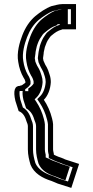

<svg xmlns="http://www.w3.org/2000/svg" viewBox="-20 -753 456 937"><path d="M239 -24V-147C238.3 -155.7 236.7 -165 234 -175C225.4 -209.6 211.8 -239.3 194 -266C214 -286 226 -317.2 228 -352C228 -365.3 226 -377.7 222 -389L215 -410C211 -420 206.3 -429 201 -437C198.4 -442.3 194.6 -451.7 192 -457L190 -469C191.3 -476.3 192.3 -483.7 193 -491C193 -495.7 193.7 -500.3 195 -505L199 -523C203.7 -537.2 210.7 -554.7 219 -565C222.1 -569.6 227.5 -577.7 233 -581C247.3 -592.9 260.9 -603.5 283 -609L284 -610H351V-733H283C266.8 -733 245.6 -726.2 231 -723C203.7 -713.2 174.1 -692.3 153 -675C124.5 -650.9 103.4 -618.5 89 -581C75.8 -546.8 60.6 -495.9 69 -451C73.1 -422.4 82.3 -396.2 95 -374C99.7 -368.1 102.4 -362 104 -354V-350C102.7 -348 100.7 -346.3 98 -345C92.4 -340.3 86 -335 78 -335V-334C51.3 -334.7 43.7 -310.3 55 -261L71 -211C71.7 -211 72.3 -210.7 73 -210C93.6 -201.8 103.2 -181.7 110 -159C112.7 -152.6 116 -145.1 116 -137V-24C116 3.2 122.5 29.3 129 51C145.6 92.5 187.3 116.6 231 130C241.1 133.4 253.1 139.8 262 143L328 164L366 47L301 26C298.3 25.3 295.3 24 292 22C282.7 18 273.7 14.7 265 12C257.8 9.6 249.6 4.8 243 2C243 -5.9 239 -14.5 239 -24ZM129 -342.4V-356.5C126.7 -368 122.2 -379.2 115.9 -387.9C105.2 -406.9 97.3 -429.4 93.7 -455.1C86.6 -492.8 99.6 -539 112.3 -572C125.5 -606.4 144.7 -635.2 169 -655.8C188.2 -671.5 217.3 -691.2 238.1 -699C254.5 -702.8 273.2 -708 283 -708H326V-635H273.6L270.2 -631.5C248.2 -625.6 234.2 -614.2 218.1 -601.2C207 -593.5 201.9 -584.3 198.7 -579.7C186.7 -564.1 180.1 -545.4 174.9 -529.7L170.8 -511.2C166.5 -495.2 167.2 -483.4 164.6 -469.2L168 -449.2C171 -443.2 174 -435.1 178.6 -425.8C182.4 -418.3 188.1 -409.7 191.5 -401.4L198.4 -380.9C201.4 -372.3 202.9 -362.1 203 -352.7C201 -322.6 190.5 -297.9 176.3 -283.7L161.8 -269.2L173.2 -252.1C189.5 -227.7 201.7 -201 209.8 -168.7C212.1 -160 213.4 -152.4 214 -146V-24C214 -8.4 218 1.8 218 2V18.5L233.2 25C237.8 27 245.9 32 257.4 35.8C265.1 38.2 273.4 41.3 280.8 44.4C284.8 46.7 290.2 48.9 294.4 50.1L334.5 63.1L311.9 132.6L270.1 119.3C263.2 116.7 252.1 110.7 238.6 106.2C197.4 93.5 165.1 72.4 152.6 42.7C146.2 21.1 141 -0.9 141 -24V-137C141 -150.9 135.8 -162.2 133.5 -167.6C126.4 -190.7 116.5 -213.7 91.6 -228.7L79.1 -267.6C73.9 -291 74.9 -305 76.2 -309C76.7 -309 76.9 -309 77.4 -309L103 -308.4V-317.6C115.7 -325.7 121.6 -331.3 129 -342.4ZM118 -321.1V-308L90.8 -308.7C89.2 -300.5 89.7 -286 94.4 -265.2L107.4 -224.7C135.2 -207.6 142.4 -186.3 149 -164.6C151.4 -159 156 -148.7 156 -137V-24C156 0.6 161.7 24.1 168.1 45.6C181.9 78.6 212.5 96.4 249.2 107.8C265.7 113.2 275.3 118.7 281.4 121.1L299.3 126.8L320.8 60.5L283.8 48.6C280.4 47.6 271.8 44.2 267.1 41.7C261 39.1 253.8 36.4 246.7 34.3C230.9 29 223.5 24 220.4 22.6L203 15.2V2C203 -0.7 199 -10.1 199 -24V-146.4C198.4 -153.7 197 -161.8 194.5 -171C186.2 -204.1 173.6 -231.6 157.1 -256.4L149.1 -268.3L160.1 -279.2C174.2 -293.4 186 -320.4 188 -352.5C187.9 -363.4 186.2 -374.3 182.9 -383.8L176 -404.4C172.8 -412.3 168.3 -421 164.1 -427.4C159.1 -434.9 155.5 -446.1 152.6 -451.9L149.8 -469.1C151.2 -476.9 152.2 -483.1 153 -491.8C153.1 -496.1 153.8 -502.8 155.5 -508.9L159.6 -527.3C164.7 -542.8 170.4 -559.4 182.6 -575.4C185.7 -580 188.6 -587.3 202.5 -597.3C218.6 -610.4 233.8 -622.2 255.7 -628.9L261.8 -635H311V-708H283C280.9 -707.9 265.1 -704.4 248.3 -700.3C230.5 -693.3 204.5 -675.9 185 -660C161.6 -640 141.5 -610.4 127.9 -575.2C115.1 -542 101.2 -493.9 108.8 -453.6C112.6 -426.7 120.6 -404 132 -383.7C137.6 -376.1 142 -365.5 144 -355.6V-345C137.8 -335.7 131.2 -329.4 118 -321.1Z"/></svg>

Font: Tape
Style: Regular
Weight: 500
Foundry: Cannot Into Space Fonts
Version: Version 0.97